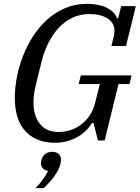

<svg xmlns="http://www.w3.org/2000/svg" viewBox="-20 -730 726 998"><path d="M266 12Q168 12 112.5 -47.5Q57 -107 57 -222Q57 -272 67.5 -327.5Q78 -383 99 -437.5Q120 -492 151.5 -541Q183 -590 224.5 -627.5Q266 -665 318 -687.5Q370 -710 432 -710Q496 -710 537 -688.5Q578 -667 588 -635H594L610 -698H686L635 -491H559L572 -543Q575 -556 575 -570Q575 -611 539 -634Q503 -657 445 -657Q395 -657 354.5 -637Q314 -617 283 -583Q252 -549 230 -504Q208 -459 196 -409Q184 -361 176 -329Q168 -297 163 -273.5Q158 -250 156 -232.5Q154 -215 154 -197Q154 -128 187.5 -86Q221 -44 284 -44Q317 -44 347.5 -54Q378 -64 403 -83.5Q428 -103 446.5 -130.5Q465 -158 474 -194L499 -293H389L400 -338H664L653 -293H596L524 0H489L466 -91H459Q447 -72 429 -53.5Q411 -35 387 -20.5Q363 -6 332.5 3Q302 12 266 12ZM164 248Q183 230 201.5 204.5Q220 179 230 158Q213 156 203 145Q193 134 193 120Q193 115 193.5 110.5Q194 106 196 99Q202 79 217 69Q232 59 252 59Q273 59 285 70.5Q297 82 297 100Q297 110 294 122Q290 139 281 156Q272 173 260 189.5Q248 206 234 221Q220 236 206 248H164Z"/></svg>

Font: IBM Plex Serif Text
Style: Italic
Weight: 450
Italic angle: -14°
Designer: Mike Abbink, Paul van der Laan, Pieter van Rosmalen
Foundry: Bold Monday
Version: Version 3.001